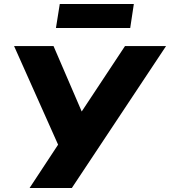

<svg xmlns="http://www.w3.org/2000/svg" viewBox="-20 -934 845 954"><path d="M127 0 287 -243 279 -192 50 -705H246L386 -380L601 -705H805L337 0ZM258 -795 277 -914H645L627 -795Z"/></svg>

Font: Nunito Sans 7pt Black
Style: Italic
Weight: 900
Italic angle: -9°
Version: Version 3.101;gftools[0.9.27]